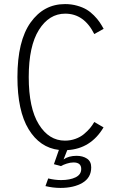

<svg xmlns="http://www.w3.org/2000/svg" viewBox="-20 -726 610 942"><path d="M279 89 244.5 79.5 269 9.5Q175.5 -1.5 120.5 -91.8Q65.5 -182 65.5 -348Q65.5 -525 130 -615.5Q194.5 -706 299 -706Q330.5 -706 358 -698.2Q385.5 -690.5 404.8 -679Q424 -667.5 441 -650.2Q458 -633 468.2 -618Q478.5 -603 488.5 -584.5L442.5 -559Q392.5 -659 300 -659Q221 -659 171 -579.5Q121 -500 121 -348Q121 -195.5 170.5 -115.8Q220 -36 298.5 -36Q326 -36 350.2 -44.8Q374.5 -53.5 392 -68.2Q409.5 -83 421.5 -97.2Q433.5 -111.5 442.5 -127.5L488 -101Q425.5 4 310 10.5L292 56Q317 38.5 355.5 38.5Q386 38.5 406.8 52.2Q427.5 66 427.5 95Q427.5 145.5 385 170.8Q342.5 196 276.5 196Q240 196 203 187L216.5 149.5Q250 157.5 279.5 157.5Q323 157.5 350.8 144Q378.5 130.5 378.5 103Q378.5 71 340.5 71Q325 71 307.2 76.8Q289.5 82.5 279 89Z"/></svg>

Font: League Mono Narrow UltraLight
Style: Regular
Weight: 200
Width: 3
Designer: Tyler Finck
Foundry: The League of Moveable Type / Tyler Finck
Version: Version 2.210